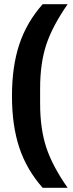

<svg xmlns="http://www.w3.org/2000/svg" viewBox="-20 -802 346 914"><path d="M37 -345Q37 -486 72 -591Q107 -696 183 -782H302Q229 -677 200 -588.5Q171 -500 171 -382V-308Q171 -190 200 -101Q229 -12 302 92H183Q107 6 72 -99Q37 -204 37 -345Z"/></svg>

Font: Mozilla Headline BETA
Style: Bold
Weight: 700
Designer: Studio DRAMA
Foundry: Studio DRAMA
Version: Version 0.100